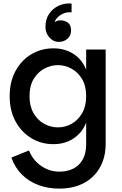

<svg xmlns="http://www.w3.org/2000/svg" viewBox="-20 -843 718 1132"><path d="M402 -822V-770Q375 -773 353 -763Q331 -753 317.5 -738.5Q304 -724 303 -712Q314 -723 337 -723Q361 -723 380 -709.5Q399 -696 399 -664Q399 -633 378 -614.5Q357 -596 327 -596Q304 -596 286 -609Q268 -622 258 -642Q248 -662 248 -684Q248 -730 270 -762Q292 -794 327.5 -810Q363 -826 402 -822ZM330 269Q263 269 206.5 248Q150 227 109 186Q68 145 47 86L151 44Q174 102 223 135.5Q272 169 330 169Q377 169 412.5 151Q448 133 468 97Q488 61 488 8V-120Q465 -61 414 -27Q363 7 295 7Q223 7 164.5 -28.5Q106 -64 71.5 -127.5Q37 -191 37 -276Q37 -361 71.5 -424.5Q106 -488 164.5 -523Q223 -558 295 -558Q363 -558 414 -524.5Q465 -491 488 -432V-551H603V6Q603 64 584.5 112Q566 160 531 195Q496 230 445.5 249.5Q395 269 330 269ZM321 -92Q364 -92 402 -113Q440 -134 464 -175.5Q488 -217 488 -276Q488 -336 464 -376.5Q440 -417 402 -438Q364 -459 321 -459Q279 -459 240.5 -438Q202 -417 178 -376.5Q154 -336 154 -276Q154 -217 178 -175.5Q202 -134 240.5 -113Q279 -92 321 -92Z"/></svg>

Font: Parkinsans Medium
Style: Regular
Weight: 500
Designer: Red Stone, Indian Type Foundry
Foundry: Indian Type Foundry
Version: Version 1.000